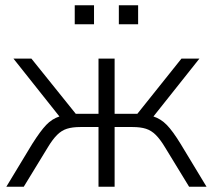

<svg xmlns="http://www.w3.org/2000/svg" viewBox="-20 -707 806 727"><path d="M4 0 102 -162Q133 -211 155 -234Q177 -257 205 -266L31 -485H99L267 -276H353V-485H414V-276H500L667 -485H735L561 -266Q589 -257 611.5 -234Q634 -211 664 -162L762 0H696L605 -149Q587 -179 570 -196Q553 -213 532.5 -219.5Q512 -226 482 -226H414V0H353V-226H284Q254 -226 233.5 -219.5Q213 -213 196 -196Q179 -179 161 -149L70 0ZM430 -615V-687H503V-615ZM263 -615V-687H336V-615Z"/></svg>

Font: Nunito Sans Light
Style: Regular
Weight: 300
Designer: Vernon Adams
Foundry: Vernon Adams
Version: Version 3.101; ttfautohint (v1.8.4.7-5d5b);gftools[0.9.27]